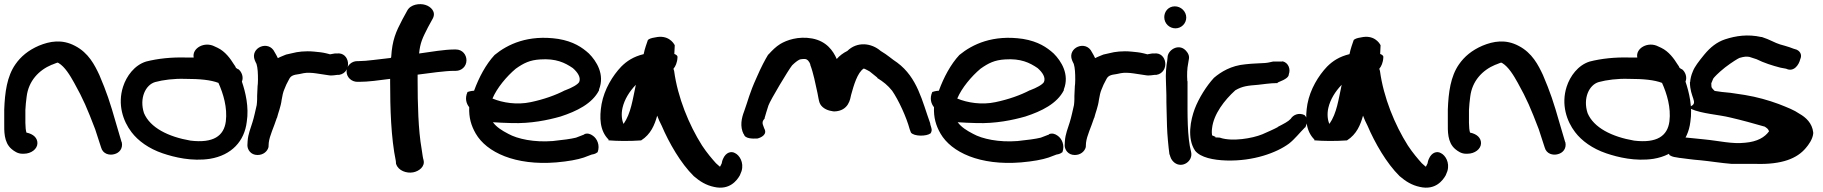

<svg xmlns="http://www.w3.org/2000/svg" viewBox="-20 -739 8619 908"><path d="M0 -158C0 -121 -3 -66 35 -34C47 -24 64 -12 85 -12H93C127 -12 157 -34 157 -62C157 -86 139 -105 105 -112C102 -121 100 -140 100 -158V-219C101 -239 103 -260 106 -282C115 -356 163 -407 225 -433H226C240 -439 252 -443 252 -443C252 -443 253 -443 257 -441C287 -423 311 -383 331 -347C374 -270 392 -227 430 -128L458 -42C466 -11 497 -3 521 -10C544 -16 562 -36 556 -66L555 -67L529 -155C500 -257 484 -304 450 -384C428 -431 399 -489 335 -522C273 -555 215 -544 164 -523C113 -501 78 -471 53 -435C13 -378 3 -302 0 -221Z M562 -329C535 -245 562 -166 602 -114C633 -73 684 -36 749 -14C805 5 887 25 973 12C1075 -5 1136 -71 1147 -163C1158 -233 1141 -303 1124 -353C1133 -374 1123 -400 1107 -412H1105L1096 -418C1094 -423 1091 -429 1086 -435C1070 -461 1045 -496 1009 -513L996 -519C947 -545 887 -511 896 -467H859C790 -469 726 -462 671 -448C616 -431 578 -379 562 -329ZM661 -204C638 -274 668 -338 714 -351C750 -361 804 -368 856 -366H857C925 -366 977 -361 1013 -347C1036 -296 1056 -230 1048 -165C1039 -96 989 -61 881 -74C776 -92 690 -135 661 -204Z M1150 -52C1150 -32 1165 -6 1198 -6C1225 -6 1245 -23 1250 -44V-47L1251 -64C1255 -98 1275 -137 1289 -181L1290 -182C1296 -207 1308 -234 1312 -267C1315 -285 1319 -304 1324 -315L1334 -339L1347 -364C1355 -380 1365 -385 1397 -389L1416 -393C1432 -396 1455 -395 1475 -392C1544 -381 1544 -382 1544 -382C1553 -382 1562 -383 1576 -385H1584C1647 -396 1636 -495 1572 -486H1563C1555 -485 1552 -484 1540 -482L1538 -483L1522 -487C1513 -489 1504 -491 1494 -492L1465 -495C1423 -499 1386 -494 1364 -488L1333 -481C1322 -476 1309 -472 1294 -464C1290 -473 1285 -482 1279 -492C1251 -552 1161 -514 1185 -454C1189 -443 1191 -442 1193 -437C1199 -418 1200 -391 1200 -362C1200 -349 1199 -337 1198 -330V-328C1198 -314 1196 -301 1196 -285V-270C1196 -262 1195 -250 1194 -242C1188 -217 1182 -186 1174 -161C1166 -134 1153 -105 1151 -71Z M1619 -401C1619 -373 1643 -352 1670 -352H1678C1723 -352 1770 -359 1825 -366V-352C1825 -227 1829 -88 1852 23L1853 37L1854 38C1864 68 1903 82 1934 76C1961 71 1991 49 1983 18C1979 4 1979 -2 1974 -34C1958 -124 1955 -250 1955 -356V-386C2007 -393 2087 -404 2127 -404H2136C2162 -404 2186 -424 2186 -454C2186 -480 2167 -505 2136 -505H2127C2084 -505 2018 -494 1962 -486C1967 -537 1978 -559 2004 -610L2027 -652C2043 -683 2018 -708 1991 -716C1965 -724 1922 -719 1906 -689L1883 -647C1852 -588 1835 -550 1830 -469V-468C1830 -468 1828 -467 1828 -465C1770 -459 1715 -450 1677 -450H1670C1641 -450 1619 -427 1619 -401Z M2191 -304C2177 -273 2186 -248 2199 -232C2197 -183 2208 -145 2230 -107C2281 -19 2416 45 2611 29C2668 24 2711 16 2741 6L2778 -8C2793 -10 2801 -15 2805 -19L2806 -18C2819 -53 2803 -84 2784 -97C2772 -106 2759 -110 2744 -105L2743 -103L2704 -88C2680 -82 2642 -77 2594 -72C2506 -65 2427 -82 2384 -106C2353 -122 2328 -138 2311 -161C2336 -159 2368 -158 2399 -157C2491 -154 2571 -171 2631 -188C2708 -213 2781 -249 2813 -312V-316C2841 -387 2801 -450 2765 -486C2733 -515 2692 -543 2620 -555C2478 -576 2381 -530 2319 -479C2278 -435 2245 -373 2222 -310C2206 -309 2197 -306 2191 -304ZM2309 -273C2330 -323 2376 -378 2419 -414C2457 -441 2486 -455 2535 -458C2609 -463 2651 -443 2689 -417C2713 -396 2728 -372 2719 -351C2712 -339 2685 -324 2653 -312H2652C2608 -289 2552 -269 2490 -256C2425 -242 2357 -253 2309 -273Z M2825 -247C2814 -183 2816 -121 2858 -79V-75H2863C2897 -72 2957 -71 3012 -75C3058 -104 3076 -149 3088 -192C3093 -178 3101 -160 3109 -145C3144 -63 3199 33 3261 94C3290 119 3319 137 3357 145C3431 162 3466 113 3479 90L3487 70C3499 29 3477 -5 3456 -15C3439 -25 3413 -20 3399 13C3396 19 3395 24 3393 34L3386 48C3386 48 3385 48 3384 49C3380 46 3376 42 3366 33C3348 13 3323 -16 3300 -51C3238 -149 3185 -278 3168 -404C3167 -408 3165 -411 3165 -414C3174 -424 3183 -443 3184 -468C3185 -473 3182 -479 3169 -484C3170 -495 3170 -512 3171 -525C3165 -537 3139 -576 3078 -562C3058 -559 3050 -555 3044 -550C3039 -535 3029 -509 3024 -483C2975 -471 2944 -450 2918 -424C2877 -381 2838 -317 2825 -247ZM2924 -229C2933 -268 2956 -306 2987 -338C2972 -269 2964 -203 2929 -153C2921 -169 2917 -199 2924 -229Z M3497 -104 3498 -105C3502 -82 3541 -83 3561 -84H3562C3579 -88 3611 -103 3594 -132L3589 -146C3585 -155 3584 -166 3596 -178V-181C3601 -197 3606 -217 3614 -240C3623 -266 3709 -409 3726 -430C3738 -442 3751 -452 3759 -456C3764 -459 3769 -459 3778 -460H3786C3799 -460 3808 -446 3812 -435V-432C3826 -396 3837 -341 3846 -299C3850 -279 3852 -264 3856 -253C3864 -232 3887 -218 3912 -214H3913C3913 -214 3919 -212 3925 -212C3995 -214 4001 -273 4005 -290C4017 -334 4035 -397 4065 -415C4074 -412 4093 -401 4093 -401L4129 -372V-370C4158 -352 4178 -336 4199 -310C4230 -265 4267 -184 4282 -128L4288 -112C4303 -93 4362 -94 4380 -108V-107C4386 -116 4388 -124 4384 -136C4383 -141 4379 -150 4379 -155V-156C4341 -261 4319 -372 4223 -443C4198 -459 4179 -478 4145 -498C4101 -536 4034 -544 3987 -498C3967 -488 3951 -476 3937 -460C3920 -499 3889 -544 3821 -557C3755 -569 3700 -549 3670 -531C3649 -518 3632 -501 3614 -481H3613C3599 -458 3580 -423 3558 -372C3523 -295 3519 -267 3499 -212C3487 -181 3478 -141 3497 -104Z M4389 -304C4375 -273 4384 -248 4397 -232C4395 -183 4406 -145 4428 -107C4479 -19 4614 45 4809 29C4866 24 4909 16 4939 6L4976 -8C4991 -10 4999 -15 5003 -19L5004 -18C5017 -53 5001 -84 4982 -97C4970 -106 4957 -110 4942 -105L4941 -103L4902 -88C4878 -82 4840 -77 4792 -72C4704 -65 4625 -82 4582 -106C4551 -122 4526 -138 4509 -161C4534 -159 4566 -158 4597 -157C4689 -154 4769 -171 4829 -188C4906 -213 4979 -249 5011 -312V-316C5039 -387 4999 -450 4963 -486C4931 -515 4890 -543 4818 -555C4676 -576 4579 -530 4517 -479C4476 -435 4443 -373 4420 -310C4404 -309 4395 -306 4389 -304ZM4507 -273C4528 -323 4574 -378 4617 -414C4655 -441 4684 -455 4733 -458C4807 -463 4849 -443 4887 -417C4911 -396 4926 -372 4917 -351C4910 -339 4883 -324 4851 -312H4850C4806 -289 4750 -269 4688 -256C4623 -242 4555 -253 4507 -273Z M5015 -52C5015 -32 5030 -6 5063 -6C5090 -6 5110 -23 5115 -44V-47L5116 -64C5120 -98 5140 -137 5154 -181L5155 -182C5161 -207 5173 -234 5177 -267C5180 -285 5184 -304 5189 -315L5199 -339L5212 -364C5220 -380 5230 -385 5262 -389L5281 -393C5297 -396 5320 -395 5340 -392C5409 -381 5409 -382 5409 -382C5418 -382 5427 -383 5441 -385H5449C5512 -396 5501 -495 5437 -486H5428C5420 -485 5417 -484 5405 -482L5403 -483L5387 -487C5378 -489 5369 -491 5359 -492L5330 -495C5288 -499 5251 -494 5229 -488L5198 -481C5187 -476 5174 -472 5159 -464C5155 -473 5150 -482 5144 -492C5116 -552 5026 -514 5050 -454C5054 -443 5056 -442 5058 -437C5064 -418 5065 -391 5065 -362C5065 -349 5064 -337 5063 -330V-328C5063 -314 5061 -301 5061 -285V-270C5061 -262 5060 -250 5059 -242C5053 -217 5047 -186 5039 -161C5031 -134 5018 -105 5016 -71Z M5486 -658C5486 -627 5511 -605 5539 -605C5567 -605 5590 -628 5590 -656C5590 -685 5565 -709 5536 -709C5505 -709 5486 -684 5486 -658ZM5494 -352C5494 -332 5496 -311 5496 -289C5496 -267 5496 -242 5497 -217L5499 -141C5500 -104 5506 -41 5510 -13V-11C5512 -6 5513 -5 5515 3C5519 16 5528 25 5534 30C5571 59 5623 23 5613 -20C5594 -92 5596 -200 5596 -289V-355H5595C5593 -386 5594 -415 5599 -439L5602 -457C5606 -474 5599 -487 5592 -495C5561 -536 5508 -508 5502 -473V-472L5500 -452C5495 -424 5492 -389 5494 -352Z M5630 -224C5611 -173 5592 -85 5632 -26C5658 6 5718 18 5779 20C5908 24 6018 -17 6076 -60C6103 -81 6126 -111 6152 -137L6153 -136C6158 -148 6170 -176 6149 -195C6121 -208 6095 -195 6084 -177C6072 -164 6052 -154 6023 -139V-138C6005 -128 5977 -116 5950 -104C5901 -84 5808 -69 5752 -87L5750 -88C5741 -89 5733 -89 5728 -89V-92L5712 -99C5711 -106 5710 -118 5712 -132C5719 -199 5771 -266 5822 -312C5856 -332 5881 -334 5930 -338C5950 -340 5988 -346 6017 -346H6021L6023 -349C6064 -365 6075 -376 6075 -388C6084 -411 6074 -442 6046 -449L6043 -448H6001C5983 -445 5984 -443 5962 -441C5933 -439 5904 -439 5870 -435C5802 -429 5754 -399 5721 -371C5685 -332 5649 -274 5630 -224Z M6163 -247C6152 -183 6154 -121 6196 -79V-75H6201C6235 -72 6295 -71 6350 -75C6396 -104 6414 -149 6426 -192C6431 -178 6439 -160 6447 -145C6482 -63 6537 33 6599 94C6628 119 6657 137 6695 145C6769 162 6804 113 6817 90L6825 70C6837 29 6815 -5 6794 -15C6777 -25 6751 -20 6737 13C6734 19 6733 24 6731 34L6724 48C6724 48 6723 48 6722 49C6718 46 6714 42 6704 33C6686 13 6661 -16 6638 -51C6576 -149 6523 -278 6506 -404C6505 -408 6503 -411 6503 -414C6512 -424 6521 -443 6522 -468C6523 -473 6520 -479 6507 -484C6508 -495 6508 -512 6509 -525C6503 -537 6477 -576 6416 -562C6396 -559 6388 -555 6382 -550C6377 -535 6367 -509 6362 -483C6313 -471 6282 -450 6256 -424C6215 -381 6176 -317 6163 -247ZM6262 -229C6271 -268 6294 -306 6325 -338C6310 -269 6302 -203 6267 -153C6259 -169 6255 -199 6262 -229Z M6827 -158C6827 -121 6824 -66 6862 -34C6874 -24 6891 -12 6912 -12H6920C6954 -12 6984 -34 6984 -62C6984 -86 6966 -105 6932 -112C6929 -121 6927 -140 6927 -158V-219C6928 -239 6930 -260 6933 -282C6942 -356 6990 -407 7052 -433H7053C7067 -439 7079 -443 7079 -443C7079 -443 7080 -443 7084 -441C7114 -423 7138 -383 7158 -347C7201 -270 7219 -227 7257 -128L7285 -42C7293 -11 7324 -3 7348 -10C7371 -16 7389 -36 7383 -66L7382 -67L7356 -155C7327 -257 7311 -304 7277 -384C7255 -431 7226 -489 7162 -522C7100 -555 7042 -544 6991 -523C6940 -501 6905 -471 6880 -435C6840 -378 6830 -302 6827 -221Z M7389 -329C7362 -245 7389 -166 7429 -114C7460 -73 7511 -36 7576 -14C7632 5 7714 25 7800 12C7902 -5 7963 -71 7974 -163C7985 -233 7968 -303 7951 -353C7960 -374 7950 -400 7934 -412H7932L7923 -418C7921 -423 7918 -429 7913 -435C7897 -461 7872 -496 7836 -513L7823 -519C7774 -545 7714 -511 7723 -467H7686C7617 -469 7553 -462 7498 -448C7443 -431 7405 -379 7389 -329ZM7488 -204C7465 -274 7495 -338 7541 -351C7577 -361 7631 -368 7683 -366H7684C7752 -366 7804 -361 7840 -347C7863 -296 7883 -230 7875 -165C7866 -96 7816 -61 7708 -74C7603 -92 7517 -135 7488 -204Z M7876 -5C7890 4 7907 5 7907 5L7924 8H7926C7952 11 7982 16 8022 19C8065 23 8118 32 8169 36H8282C8408 40 8479 10 8520 -39C8533 -54 8552 -80 8555 -107V-113C8550 -157 8520 -184 8490 -201C8464 -219 8435 -230 8392 -247C8343 -265 8291 -280 8231 -290L8164 -300C8139 -302 8104 -306 8089 -309C8075 -324 8073 -321 8073 -345L8082 -367C8085 -372 8104 -393 8138 -420C8172 -446 8199 -462 8206 -465C8230 -472 8239 -472 8253 -470L8287 -459C8321 -442 8361 -429 8400 -419L8427 -414C8462 -397 8487 -430 8494 -460C8500 -472 8500 -493 8477 -504C8472 -506 8469 -507 8461 -509L8442 -516C8428 -521 8411 -525 8398 -529C8374 -536 8350 -552 8312 -564H8309C8246 -578 8190 -570 8138 -553C8099 -540 8068 -515 8040 -481C8013 -448 7994 -423 7986 -402C7978 -384 7974 -366 7973 -351H7972V-350C7972 -279 8012 -254 7977 -237L7963 -230L7977 -224C8028 -201 8108 -197 8164 -183C8216 -171 8274 -155 8326 -140C8339 -131 8342 -129 8346 -118C8326 -90 8291 -69 8233 -64C8171 -57 8111 -73 8038 -80C8000 -83 7968 -88 7938 -90L7919 -92C7912 -93 7894 -87 7885 -78C7859 -58 7863 -25 7876 -5Z"/></svg>

Font: Stray Cat
Style: ExBlkExt
Weight: 1000
Version: Version 1.0